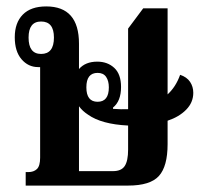

<svg xmlns="http://www.w3.org/2000/svg" viewBox="-20 -578 632 598"><path d="M60 0V-42H68Q85 -42 95 -51.5Q105 -61 105 -87V-369H99Q68 -369 47 -393.5Q26 -418 26 -462Q26 -507 51 -532.5Q76 -558 124 -558Q226 -558 226 -442V-363Q246 -386 283 -386Q315 -386 336 -366.5Q357 -347 357 -307Q357 -263 332 -243V-239Q358 -237 379 -238V-489L426 -552H502V-284Q528 -308 541 -345Q562 -338 572 -323Q582 -308 582 -289Q582 -259 560 -236.5Q538 -214 502 -202V-129Q502 -60 475 -30Q448 0 379 0ZM108 -410Q148 -410 148 -461Q148 -511 108 -511Q69 -511 69 -461Q69 -410 108 -410ZM284 -261Q319 -261 319 -306Q319 -326 310.5 -338.5Q302 -351 284 -351Q249 -351 249 -306Q249 -261 284 -261ZM226 -45H332Q358 -45 368.5 -61Q379 -77 379 -112V-187Q296 -191 254 -221Q237 -232 226 -247Z"/></svg>

Font: Noto Serif Thai ExtraCondensed
Style: Bold
Weight: 700
Width: 2
Designer: Monotype Design Team
Foundry: Monotype Imaging Inc.
Version: Version 2.002; ttfautohint (v1.8.4.7-5d5b)